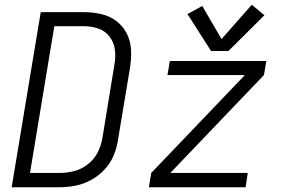

<svg xmlns="http://www.w3.org/2000/svg" viewBox="-20 -786 1192 806"><path d="M866 -572H939L1090 -722L1037 -766L910 -622L829 -761L767 -727ZM29 0H230Q263 0 296.5 -6.5Q330 -13 361.5 -30Q393 -47 418 -73.5Q443 -100 456.5 -132Q470 -164 475 -197L526 -503Q532 -541 530 -577.5Q528 -614 512 -645.5Q496 -677 468 -698Q440 -719 404.5 -727Q369 -735 331 -735H151ZM230 -60H106L208 -676H332Q364 -676 393 -666Q422 -656 440.5 -631.5Q459 -607 462.5 -576Q466 -545 460 -513L410 -207Q405 -176 390.5 -147Q376 -118 349.5 -97Q323 -76 292 -68Q261 -60 230 -60ZM605 0H1011L1020 -60H695L1088 -471L1098 -530H693L683 -471H1008L615 -60Z"/></svg>

Font: Iosevka Sparkle Light
Style: Italic
Weight: 300
Italic angle: -9°
Designer: Belleve Invis
Foundry: Belleve Invis
Version: Version 4.5.0; ttfautohint (v1.8.3)